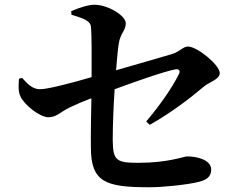

<svg xmlns="http://www.w3.org/2000/svg" viewBox="-20 -792 1040 809"><path d="M611 -266C699 -316 775 -373 840 -428C859 -445 906 -457 906 -484C906 -518 811 -596 772 -596C751 -596 738 -574 704 -564C658 -550 552 -520 469 -496C473 -547 477 -589 481 -612C488 -652 510 -664 510 -694C510 -726 435 -772 378 -772C354 -772 320 -762 280 -745L281 -730C331 -715 361 -704 363 -680C367 -645 366 -548 366 -467C294 -446 183 -416 149 -416C115 -416 94 -441 73 -464L60 -460C58 -433 56 -407 66 -386C82 -350 148 -298 184 -298C218 -298 231 -318 273 -339C300 -352 333 -366 365 -378C364 -310 362 -223 363 -170C363 -23 427 -3 609 -3C669 -3 772 -14 819 -26C846 -33 870 -45 870 -77C870 -118 812 -133 768 -133C755 -133 689 -106 564 -106C472 -106 456 -114 455 -200C455 -260 458 -341 463 -416C547 -447 671 -491 720 -500C734 -502 740 -494 735 -482C706 -423 655 -350 596 -280Z"/></svg>

Font: Source Han Serif
Style: Bold
Weight: 700
Designer: Ryoko NISHIZUKA 西塚涼子 (kana & ideographs); Frank Grießhammer (Latin, Greek & Cyrillic); Wenlong ZHANG 张文龙 (bopomofo); San
Foundry: Adobe Systems Incorporated
Version: Version 1.001;PS 1.001;hotconv 16.6.54;makeotf.lib2.5.65590